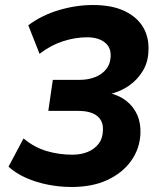

<svg xmlns="http://www.w3.org/2000/svg" viewBox="-20 -736 640 767"><path d="M266 11Q220 11 173 2Q126 -7 85 -25Q44 -43 14 -70L74 -183Q117 -147 166.5 -132.5Q216 -118 269 -118Q303 -118 330 -129Q357 -140 373.5 -161Q390 -182 391 -213Q394 -251 369 -272Q344 -293 292 -293H173L191 -417H298Q332 -417 360 -428Q388 -439 404.5 -460Q421 -481 422 -510Q424 -547 398 -567Q372 -587 328 -587Q280 -587 231 -571Q182 -555 138 -521L93 -635Q146 -675 215 -695.5Q284 -716 351 -716Q428 -716 478.5 -691.5Q529 -667 552.5 -626Q576 -585 573 -533Q572 -489 551 -453.5Q530 -418 495 -393.5Q460 -369 414 -359V-365Q455 -356 484 -333.5Q513 -311 528 -277.5Q543 -244 541 -201Q538 -141 503.5 -93Q469 -45 409 -17Q349 11 266 11Z"/></svg>

Font: Nunito Sans 10pt ExtraBold
Style: Italic
Weight: 800
Italic angle: -9°
Designer: Vernon Adams
Foundry: Vernon Adams
Version: Version 3.101;gftools[0.9.27]